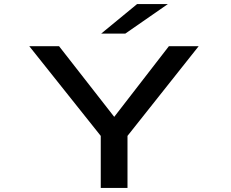

<svg xmlns="http://www.w3.org/2000/svg" viewBox="-20 -928 1140 948"><path d="M477.5 0V-257L124.5 -700H271.5L544 -351L814 -700H961L609.5 -257V0ZM598.5 -762H479.5L657 -908H809Z"/></svg>

Font: Trispace Expanded Medium
Style: Regular
Weight: 500
Width: 7
Designer: Tyler Finck
Foundry: Etcetera Type Company
Version: Version 1.210; ttfautohint (v1.8.3)